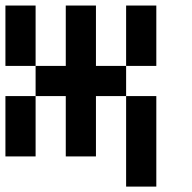

<svg xmlns="http://www.w3.org/2000/svg" viewBox="-20 -576 707 707"><path d="M333.3 -333.3H444.4V-222.2H333.3V0H222.2V-222.2H111.1V-333.3H222.2V-555.6H333.3ZM555.6 111.1H444.4V-222.2H555.6ZM555.6 -333.3H444.4V-555.6H555.6ZM111.1 0H0V-222.2H111.1ZM111.1 -333.3H0V-555.6H111.1Z"/></svg>

Font: Pixeloid Mono
Style: Regular
Weight: 400
Monospace: yes
Designer: GGBotNet
Foundry: GGBotNet
Version: 0.5